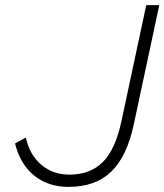

<svg xmlns="http://www.w3.org/2000/svg" viewBox="-20 -720 643 751"><path d="M248 11Q195 11 152.5 -9Q110 -29 81 -67Q52 -105 39 -159L81 -182Q96 -114 141.5 -75.5Q187 -37 251 -37Q334 -37 383 -87Q432 -137 455 -246L552 -700H603L503 -232Q476 -107 414.5 -48Q353 11 248 11Z"/></svg>

Font: Red Hat Mono
Style: Italic
Weight: 300
Italic angle: -12°
Monospace: yes
Designer: Pentagram, MCKL
Foundry: Pentagram, MCKL
Version: Version 1.023